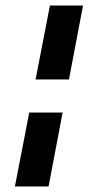

<svg xmlns="http://www.w3.org/2000/svg" viewBox="-20 -678 326 696"><path d="M109 -390 161 -658H281L230 -390ZM34 -2 86 -270H207L156 -2Z"/></svg>

Font: Sansita Swashed SemiBold
Style: Regular
Weight: 600
Designer: Pablo Cosgaya
Foundry: Omnibus-Type
Version: Version 1.003; ttfautohint (v1.8.3)